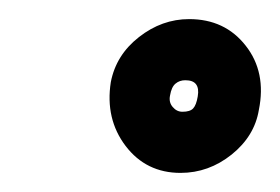

<svg xmlns="http://www.w3.org/2000/svg" viewBox="-20 -736 293 201"><path d="M169 -555Q198.5 -555 222.5 -574.2Q246.5 -593.5 251 -621Q259 -660.5 237.2 -688.2Q215.5 -716 178 -716Q149.5 -716 125.5 -697.2Q101.5 -678.5 96 -650Q90 -611.5 111.5 -583.2Q133 -555 169 -555ZM171 -619Q165 -619 160.8 -624Q156.5 -629 158 -636Q159.5 -645 163.8 -648.5Q168 -652 174 -652Q182 -652 185.2 -647.8Q188.5 -643.5 187 -635Q185.5 -626 182.2 -622.5Q179 -619 171 -619Z"/></svg>

Font: Anybody ExtraExpanded Black
Style: Italic
Weight: 900
Width: 8
Italic angle: -10°
Version: Version 1.113;gftools[0.9.25]